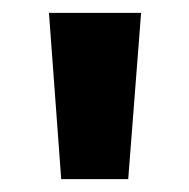

<svg xmlns="http://www.w3.org/2000/svg" viewBox="-20 -734 294 298"><path d="M199 -714H56L75 -456H179Z"/></svg>

Font: Noto Sans Lao Looped SemiCondensed
Style: Bold
Weight: 700
Width: 4
Designer: Mark Frömberg, Ben Mitchell
Foundry: The Fontpad Ltd
Version: Version 1.002